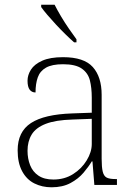

<svg xmlns="http://www.w3.org/2000/svg" viewBox="-20 -786 567 816"><path d="M199 10Q159 10 126 -6.5Q93 -23 74 -58.5Q55 -94 55 -147Q55 -226 111.5 -263Q168 -300 287 -304L370 -307V-371Q370 -413 362 -444.5Q354 -476 327.5 -494.5Q301 -513 248 -513Q201 -513 175.5 -498.5Q150 -484 140.5 -457Q131 -430 131 -393Q115 -393 106 -405Q97 -417 97 -443Q97 -467 111.5 -490Q126 -513 159.5 -528Q193 -543 248 -543Q337 -543 374.5 -501Q412 -459 412 -383V-111Q412 -76 416.5 -57Q421 -38 433 -31.5Q445 -25 471 -25H477V0H381L373 -100H370Q357 -78 335 -52Q313 -26 279.5 -8Q246 10 199 10ZM207 -23Q254 -23 290.5 -46Q327 -69 348.5 -104.5Q370 -140 370 -174V-281L289 -278Q216 -276 174 -259.5Q132 -243 114.5 -214Q97 -185 97 -145Q97 -112 108 -84Q119 -56 143.5 -39.5Q168 -23 207 -23ZM295 -606Q279 -620 259 -639.5Q239 -659 218.5 -681Q198 -703 181 -723Q164 -743 155 -756V-766H212Q223 -744 239 -717Q255 -690 273 -664Q291 -638 305 -619V-606Z"/></svg>

Font: Noto Serif Khmer ExtraLight
Style: Regular
Weight: 250
Version: Version 2.003